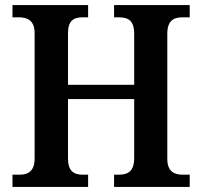

<svg xmlns="http://www.w3.org/2000/svg" viewBox="-20 -734 793 754"><path d="M29 0H326V-48H305C270 -48 247 -62 247 -112V-345H507V-114C507 -62 483 -48 447 -48H428V0H725V-48H697C664 -48 637 -61 637 -110V-601C637 -654 663 -666 697 -666H725V-714H428V-666H446C483 -666 507 -654 507 -601V-401H247V-603C247 -654 270 -666 305 -666H326V-714H29V-666H53C88 -666 116 -654 116 -603V-112C116 -62 91 -48 57 -48H29Z"/></svg>

Font: Noto Serif Devanagari SemiCondensed SemiBold
Style: Regular
Weight: 600
Width: 4
Designer: Universal Thirst, Indian Type Foundry and the Monotype Design Team
Foundry: Monotype Imaging Inc.
Version: Version 2.004